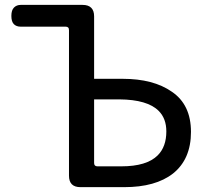

<svg xmlns="http://www.w3.org/2000/svg" viewBox="-20 -730 844 784"><path d="M261.7 -12.7V-606.4Q261.7 -614.3 258.3 -617.7Q254.9 -621.1 248 -621.1H64.5Q46.9 -621.1 36.6 -631.3Q26.4 -641.6 26.4 -665Q26.4 -688.5 37.1 -699.2Q47.9 -710 64.5 -710H317.4Q340.8 -710 352.5 -698.2Q364.3 -686.5 364.3 -663.1V-408.2H480.5Q606.4 -408.2 681.6 -355.5Q759.8 -302.7 759.8 -191.4Q759.8 -80.1 686.5 -21.5Q615.2 34.2 487.3 34.2H308.6Q285.2 34.2 273.4 22.5Q261.7 10.7 261.7 -12.7ZM364.3 -64.5Q364.3 -57.6 367.7 -54.2Q371.1 -50.8 377.9 -50.8H475.6Q579.1 -50.8 624 -95.7Q659.2 -130.9 659.2 -193.4Q659.2 -246.1 627.9 -277.3Q582 -323.2 467.8 -324.2Q416 -324.2 364.3 -324.2Z"/></svg>

Font: TaiwanPearl
Style: Regular
Weight: 400
Version: Version 2.102